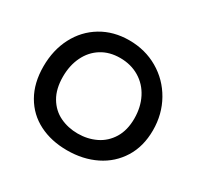

<svg xmlns="http://www.w3.org/2000/svg" viewBox="-149 -890 1102 1064"><g transform="rotate(30 402.5 -357.5)"><path d="M51 -345Q51 -450 94 -532.5Q137 -615 214.5 -661.5Q292 -708 392 -708Q494 -708 576.5 -660Q659 -612 706.5 -528Q754 -444 754 -341Q754 -238 707 -162.5Q660 -87 579 -47Q498 -7 396 -7Q295 -7 217 -46.5Q139 -86 95 -162.5Q51 -239 51 -345ZM632 -346Q632 -419 602.5 -476.5Q573 -534 519.5 -566Q466 -598 397 -598Q329 -598 278.5 -566.5Q228 -535 200.5 -478.5Q173 -422 173 -350Q173 -272 204 -219.5Q235 -167 287 -142Q339 -117 401 -117Q464 -117 516.5 -142.5Q569 -168 600.5 -219.5Q632 -271 632 -346Z"/></g></svg>

Font: Mali SemiBold
Style: Regular
Weight: 600
Designer: Kitiyaporn Chalermlarp | Katatrad Aksorn Co.,Ltd.
Foundry: Cadson Demak Co.,Ltd.
Version: Version 1.000; ttfautohint (v1.6)